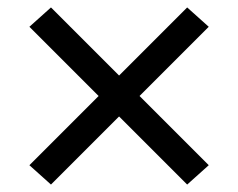

<svg xmlns="http://www.w3.org/2000/svg" viewBox="-20 -598 640 516"><path d="M117 -102 59 -154 245 -340 59 -526 117 -578 300 -395 483 -578 541 -526 355 -340 541 -154 483 -102 300 -285Z"/></svg>

Font: Bmono
Style: Regular
Weight: 400
Monospace: yes
Designer: Belleve Invis
Foundry: Belleve Invis
Version: Version 11.2.2; ttfautohint (v1.8.2)